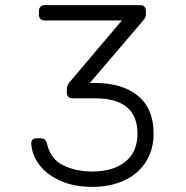

<svg xmlns="http://www.w3.org/2000/svg" viewBox="-20 -720 726 750"><path d="M550 -677V-662Q550 -653 542 -643L331 -396H351Q457 -396 518.5 -346Q580 -296 580 -198Q580 -134 549 -86.5Q518 -39 464 -14.5Q410 10 341 10Q269 10 215.5 -14Q162 -38 133 -77Q104 -116 102 -161Q102 -170 108 -175Q114 -180 123 -180H137Q147 -180 154 -175.5Q161 -171 164 -157Q178 -98 227.5 -74Q277 -50 341 -50Q421 -50 469 -88Q517 -126 517 -198Q517 -336 351 -336H263Q253 -336 247 -342Q241 -348 241 -358V-373Q241 -384 250 -397L456 -640H154Q144 -640 138 -646Q132 -652 132 -662V-677Q132 -687 138 -693.5Q144 -700 154 -700H527Q538 -700 544 -694Q550 -688 550 -677Z"/></svg>

Font: Hezaedrus Light
Style: Regular
Weight: 300
Designer: Hubert & Fischer
Foundry: Hubert & Fischer
Version: Version 1.10;September 3, 2019;FontCreator 11.5.0.2425 64-bi